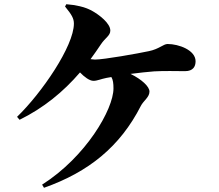

<svg xmlns="http://www.w3.org/2000/svg" viewBox="-20 -833 1040 912"><path d="M189 59C401 -16 550 -136 649 -330C661 -354 690 -371 690 -398C690 -422 653 -456 600 -482C641 -487 682 -492 712 -494C763 -497 817 -495 859 -495C898 -495 909 -518 909 -542C909 -595 829 -624 776 -624C756 -624 736 -600 687 -590C636 -579 473 -550 431 -550L410 -552C427 -575 443 -598 459 -622C480 -654 504 -663 504 -688C504 -722 452 -763 413 -784C379 -801 342 -809 295 -813L289 -802C321 -763 331 -745 331 -721C331 -614 178 -391 61 -278L73 -264C187 -320 281 -397 360 -489C380 -468 405 -449 424 -449C442 -449 460 -458 486 -463L509 -467C517 -454 519 -436 519 -413C519 -314 388 -88 180 44Z"/></svg>

Font: Noto Serif SC Black
Style: Regular
Weight: 900
Designer: Ryoko NISHIZUKA 西塚涼子 (kana & ideographs); Frank Grießhammer (Latin, Greek & Cyrillic); Wenlong ZHANG 张文龙 (bopomofo); San
Foundry: Adobe
Version: Version 2.001;hotconv 1.1.0;makeotfexe 2.6.0